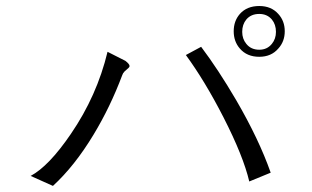

<svg xmlns="http://www.w3.org/2000/svg" viewBox="-20 -771 1040 639"><path d="M397.5 -568.4 337.9 -598.6Q302.7 -452.1 215.8 -325.2Q142.6 -217.8 82 -185.5L156.2 -152.3Q228.5 -218.8 291 -322.3Q346.7 -414.1 386.7 -520.5Q388.7 -527.3 394.5 -533.2Q397.5 -536.1 403.3 -541Q412.1 -547.9 411.1 -551.8Q411.1 -557.6 397.5 -568.4ZM649.4 -615.2 598.6 -587.9Q662.1 -501 723.6 -380.9Q790 -251 809.6 -167L880.9 -196.3Q841.8 -307.6 765.6 -438.5Q706.1 -540 649.4 -615.2ZM842.8 -751Q801.8 -751 778.3 -724.6Q757.8 -701.2 757.8 -667Q757.8 -632.8 778.3 -609.4Q801.8 -582 842.8 -582Q882.8 -582 906.2 -609.4Q927.7 -632.8 927.7 -667Q927.7 -701.2 906.2 -724.6Q882.8 -751 842.8 -751ZM842.8 -724.6Q869.1 -724.6 884.8 -706.1Q898.4 -689.5 898.4 -665Q898.4 -641.6 884.8 -625Q869.1 -605.5 842.8 -605.5Q815.4 -605.5 799.8 -625Q786.1 -641.6 786.1 -665Q786.1 -689.5 799.8 -706.1Q815.4 -724.6 842.8 -724.6Z"/></svg>

Font: Dotum
Style: Regular
Weight: 400
Version: Version 2.21